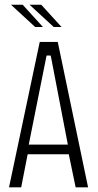

<svg xmlns="http://www.w3.org/2000/svg" viewBox="-20 -799 416 819"><path d="M18.5 0 149.5 -620H226.4L355.7 0H302.6L271.4 -150.8L282.3 -141.1H90.7L99.9 -150.8L70.4 0ZM101.3 -175.5 96 -182.3H278.2L270.7 -175.5L197.8 -554.8L196.1 -562.1H178.9L177.2 -554.8ZM130 -683.8 26.8 -778.8H76.7L163.2 -683.8ZM209.2 -683.8 106.1 -778.8H155.9L242.5 -683.8Z"/></svg>

Font: Smooch Sans Thin
Style: Regular
Weight: 100
Designer: Robert E. Leuschke
Foundry: Robert E. Leuschke
Version: Version 1.010